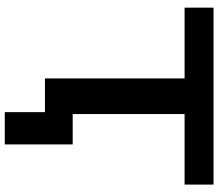

<svg xmlns="http://www.w3.org/2000/svg" viewBox="-75 -670 913 803"><g transform="rotate(90 381.5 -268.5)"><path d="M449 168V0H308V-584H12V-705H752V-584H457V-116H584V168Z"/></g></svg>

Font: Nunito Sans 10pt Expanded
Style: Bold
Weight: 700
Width: 7
Designer: Vernon Adams
Foundry: Vernon Adams
Version: Version 3.101;gftools[0.9.27]